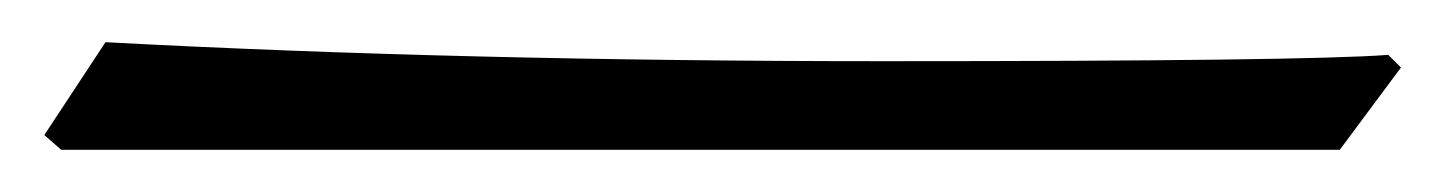

<svg xmlns="http://www.w3.org/2000/svg" viewBox="-20 114 685 91"><path d="M30 134Q199 143 399 143Q599 143 638 140L644 146L615 185H9L1 178Z"/></svg>

Font: Almendra
Style: Italic
Weight: 400
Italic angle: -12°
Designer: Ana Sanfelippo
Foundry: Ana Sanfelippo
Version: Version 1.004